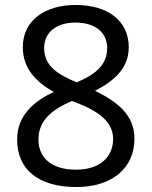

<svg xmlns="http://www.w3.org/2000/svg" viewBox="-20 -744 612 774"><path d="M285 -724C163 -724 72 -663 72 -554C72 -466 127 -413 197 -373C118 -337 49 -279 49 -182C49 -61 134 10 288 10C430 10 522 -65 522 -185C522 -282 451 -335 363 -378C437 -416 499 -467 499 -553C499 -664 410 -724 285 -724ZM284 -653C361 -653 412 -616 412 -550C412 -478 358 -441 289 -412C216 -443 158 -476 158 -550C158 -616 210 -653 284 -653ZM135 -181C135 -254 182 -299 270 -337L286 -331C377 -296 436 -253 436 -184C436 -111 383 -60 286 -60C183 -60 135 -112 135 -181Z"/></svg>

Font: Noto Sans Brahmi
Style: Regular
Weight: 400
Designer: Monotype Design Team
Foundry: Monotype Imaging Inc.
Version: Version 2.004